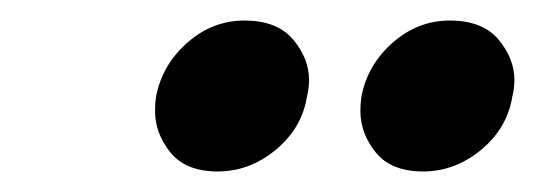

<svg xmlns="http://www.w3.org/2000/svg" viewBox="-20 -787 521 187"><path d="M192 -620Q161 -620 146 -638.5Q131 -657 131 -679Q131 -686 132 -693Q138 -724 162.5 -745.5Q187 -767 218 -767Q250 -767 265.5 -748.5Q281 -730 281 -709Q281 -701 279 -693Q274 -662 248.5 -641Q223 -620 192 -620ZM392 -620Q361 -620 346 -638.5Q331 -657 331 -679Q331 -686 332 -693Q338 -724 362.5 -745.5Q387 -767 418 -767Q450 -767 465.5 -748.5Q481 -730 481 -709Q481 -701 479 -693Q474 -662 448.5 -641Q423 -620 392 -620Z"/></svg>

Font: Fz Poppins
Style: Bold Italic
Weight: 700
Italic angle: -10°
Designer: Ninad Kale (Devanagari), Jonny Pinhorn (Latin)
Foundry: Indian Type Foundry
Version: Vit hóa bi Vntype.Com & FontZin.Com